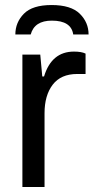

<svg xmlns="http://www.w3.org/2000/svg" viewBox="-20 -743 372 763"><path d="M185 -723Q262 -723 297 -688.5Q332 -654 332 -606H271Q263 -661 186 -661Q117 -661 102 -606H41Q41 -654 75 -688.5Q109 -723 185 -723ZM69 0V-526H140L148 -439H155Q185 -538 274 -538Q304 -538 320 -530V-449H287Q222 -449 189.5 -406.5Q157 -364 157 -293V0Z"/></svg>

Font: Archivo
Style: Regular
Weight: 400
Designer: Hector Gatti
Foundry: Omnibus-Type
Version: Version 2.001